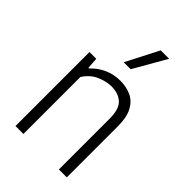

<svg xmlns="http://www.w3.org/2000/svg" viewBox="-238 -901 993 993"><g transform="rotate(45 258.5 -404.0)"><path d="M73.5 0V-541.5H123L127.5 -479.5H132Q163 -513 203.8 -531.2Q244.5 -549.5 291.5 -549.5Q337 -549.5 372.5 -532.8Q408 -516 428.5 -477.5Q449 -439 449 -373.5V0H391V-371Q391 -441.5 360.8 -469Q330.5 -496.5 280 -496.5Q244.5 -496.5 202.2 -478.8Q160 -461 131.5 -416.5V0ZM236 -629 328 -808H389.5L287 -629Z"/></g></svg>

Font: Encode Sans SemiCondensed SemiCondensed Light
Style: Regular
Weight: 300
Width: 4
Designer: Multiple Designers
Foundry: Impallari Type
Version: Version 3.000; ttfautohint (v1.8.3) -l 8 -r 50 -G 200 -x 14 